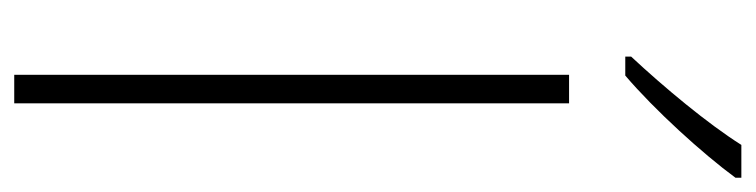

<svg xmlns="http://www.w3.org/2000/svg" viewBox="-406 -630 1036 263"><g transform="rotate(90 111.5 -498.0)"><path d="M223 -988V-996H178C149 -950 99 -890 57 -845V-837H83C130 -877 190 -943 223 -988ZM121 0V-760H82V0Z"/></g></svg>

Font: Noto Sans Myanmar UI SemiCondensed ExtraLight
Style: Regular
Weight: 200
Width: 4
Designer: Monotype Design Team
Foundry: Monotype Imaging Inc.
Version: Version 2.103